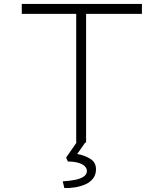

<svg xmlns="http://www.w3.org/2000/svg" viewBox="-20 -720 827 970"><path d="M365 0V-650H90V-700H697V-650H415V0ZM305 230 297 196Q333 194 360 188.5Q387 183 403 172Q419 161 419 144Q419 130 407.5 119Q396 108 374 102Q352 96 323 96L314 76L371 -6H415L370 58Q406 64 435.5 82Q465 100 465 135Q465 163 450 182Q435 201 411 211.5Q387 222 359 226.5Q331 231 305 230Z"/></svg>

Font: Lexend Zetta ExtraLight
Style: Regular
Weight: 250
Version: Version 1.007